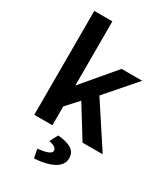

<svg xmlns="http://www.w3.org/2000/svg" viewBox="-223 -807 989 1130"><g transform="rotate(30 271.0 -241.5)"><path d="M196 0V-128L271 -210L401 0H538L348 -290L523 -491H383L196 -270V-706H73V0ZM256 35 227 89 234 91C264 98 279 108 279 127C279 145 247 157 193 163L188 164L200 223H205C294 217 379 188 379 120C379 69 344 44 260 35Z"/></g></svg>

Font: Falling Sky
Style: Med
Weight: 500
Designer: Paul D. Hunt
Foundry: Adobe Systems Incorporated
Version: Version 1.02